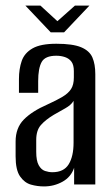

<svg xmlns="http://www.w3.org/2000/svg" viewBox="-20 -662 402 689"><path d="M138 7Q114 7 91 0.5Q68 -6 52 -29Q36 -52 36 -101V-154Q36 -203 65.5 -233Q95 -263 150 -287Q183 -302 204 -314.5Q225 -327 235 -342.5Q245 -358 245 -384V-407Q245 -429 236.5 -440.5Q228 -452 213.5 -457Q199 -462 182 -462Q142 -462 129.5 -439.5Q117 -417 117 -371V-329H48V-378Q48 -415 58 -443.5Q68 -472 97 -488.5Q126 -505 182 -505Q241 -505 271 -492.5Q301 -480 311.5 -456Q322 -432 322 -396V0H246V-60Q235 -27 204.5 -10Q174 7 138 7ZM168 -44Q209 -44 226.5 -72.5Q244 -101 244 -150V-300Q235 -285 214.5 -273.5Q194 -262 173 -250Q143 -232 126.5 -213Q110 -194 110 -160V-117Q110 -85 119 -69Q128 -53 141.5 -48.5Q155 -44 168 -44ZM162 -546 71 -642H125L186 -586L249 -642H301L210 -546Z"/></svg>

Font: Alumni Sans Thin Medium
Style: Regular
Weight: 500
Version: Version 1.018